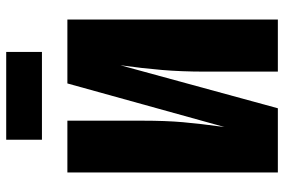

<svg xmlns="http://www.w3.org/2000/svg" viewBox="-172 -766 937 634"><g transform="rotate(-90 297.0 -448.5)"><path d="M550 0H378V-241Q378 -318 383.5 -383Q389 -448 399 -520L257 0H45V-695H216V-448Q216 -370 211 -313.5Q206 -257 195 -176L339 -695H550ZM443 -779H153V-897H443Z"/></g></svg>

Font: Fira Sans Condensed ExtraBold
Style: Regular
Weight: 800
Width: 3
Designer: Carrois Corporate & Edenspiekermann AG
Foundry: Carrois Corporate GbR & Edenspiekermann AG
Version: Version 4.203